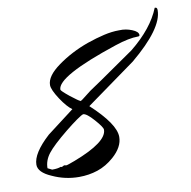

<svg xmlns="http://www.w3.org/2000/svg" viewBox="-62 -539 610 613"><g transform="rotate(-10 243.0 -232.0)"><path d="M147 13Q102 13 61 -6Q19 -24 19 -49Q19 -86 75 -137L163 -204Q147 -215 127 -245Q106 -277 106 -292Q106 -321 149 -352Q171 -368 196 -381Q221 -394 249 -404Q278 -414 304 -420Q330 -426 353 -426H355Q375 -427 395 -419Q415 -411 415 -400Q415 -396 410 -396Q380 -396 335 -381Q136 -315 136 -272Q136 -268 162 -247Q189 -226 192 -226Q192 -222 205.5 -233Q219 -244 230 -252Q232 -253 270 -279Q308 -305 381 -356Q453 -414 478 -477H480Q486 -477 486 -468Q486 -409 379 -320L218 -204Q295 -133 295 -91Q295 -58 261 -28Q236 -6 207.5 3.5Q179 13 147 13ZM66 -25Q85 -25 94 -29L98 -28L106 -32L111 -31Q114 -30 121.5 -33Q129 -36 141 -40Q251 -82 251 -122Q251 -130 228 -156Q205 -182 194 -182Q189 -181 172 -169Q155 -157 134 -140Q86 -101 69 -79Q52 -57 52 -32Z"/></g></svg>

Font: Qwigley
Style: Regular
Weight: 400
Designer: Robert E. Leuschke
Foundry: Robert E. Leuschke
Version: Version 1.010; ttfautohint (v1.8.3)